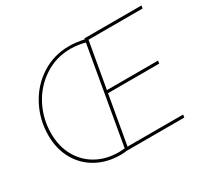

<svg xmlns="http://www.w3.org/2000/svg" viewBox="-142 -918 1215 1134"><g transform="rotate(-30 465.0 -351.5)"><path d="M70 -310Q70 -414 117.5 -505.5Q165 -597 249.5 -651.5Q334 -706 438 -706Q463 -706 491 -702.5Q519 -699 545 -693L538 -674Q513 -681 487.5 -684.5Q462 -688 438 -688Q340 -688 260 -636Q180 -584 135 -497.5Q90 -411 90 -311Q90 -223 127.5 -156Q165 -89 231 -52.5Q297 -16 382 -16Q393 -16 404 -17Q415 -18 426 -19L427 0Q405 3 382 3Q292 3 221 -36Q150 -75 110 -146Q70 -217 70 -310ZM541 -700H930L927 -681H558L442 -19H821L818 0H419ZM495 -369H852L849 -350H492Z"/></g></svg>

Font: Fixel Italic Variable Display Thin
Style: Italic
Weight: 100
Italic angle: -10°
Designer: AlfaBravo + MacPaw
Foundry: Kyrylo Tkachov, Marchela Mozhyna, Serhii Makarenko, Maria Weinstein, Zakhar Kryvoshyya
Version: Version 1.210;Glyphs 3.2 (3217)